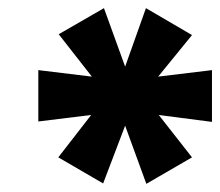

<svg xmlns="http://www.w3.org/2000/svg" viewBox="-20 -743 540 471"><path d="M233 -293 123 -357 213 -473 220 -463 74 -445V-571L222 -553L214 -544L124 -659L235 -723L289 -574H285L338 -723L451 -657L359 -544L351 -553L500 -571V-444L353 -463L360 -473L451 -357L339 -292L285 -440H289Z"/></svg>

Font: Nunito Sans 8pt Black
Style: Italic
Weight: 900
Italic angle: -9°
Version: Version 3.101;gftools[0.9.27]